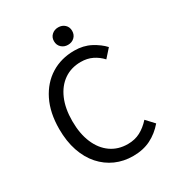

<svg xmlns="http://www.w3.org/2000/svg" viewBox="-197 -948 994 1081"><g transform="rotate(-30 300.0 -407.5)"><path d="M351 12Q290 12 238 -11Q186 -34.1 147.1 -77.8Q108.2 -121.5 86.7 -184.6Q65.2 -247.7 65.2 -327.6Q65.2 -433.4 103.1 -509.9Q141.1 -586.4 207.1 -627.4Q273 -668.3 358.5 -668.3Q417.7 -668.3 463.9 -643.8Q510 -619.2 538.3 -588.1L491.1 -535.2Q465.9 -562.8 433.1 -578.8Q400.4 -594.9 358.5 -594.9Q295.8 -594.9 249.2 -562.6Q202.7 -530.3 177.1 -470.9Q151.4 -411.5 151.4 -329.8Q151.4 -247.3 177.1 -187.1Q202.7 -126.9 249.3 -94.2Q296 -61.4 358.9 -61.4Q404.2 -61.4 439.9 -80.2Q475.5 -99 506.6 -133.6L553.9 -82.7Q515.8 -37.9 466.1 -12.9Q416.4 12 351 12ZM345.9 -713.7Q321.1 -713.7 304 -729.6Q286.9 -745.5 286.9 -771Q286.9 -796 304 -811.5Q321.1 -827.1 345.9 -827.1Q371.3 -827.1 388.1 -811.5Q404.9 -796 404.9 -771Q404.9 -745.5 388.1 -729.6Q371.3 -713.7 345.9 -713.7Z"/></g></svg>

Font: Source Code Pro ExtraLight
Style: Regular
Weight: 200
Monospace: yes
Designer: Paul D. Hunt, Teo Tuominen
Foundry: Adobe
Version: Version 1.026;hotconv 1.1.0;makeotfexe 2.6.0